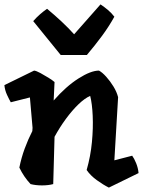

<svg xmlns="http://www.w3.org/2000/svg" viewBox="-30 -837 650 873"><path d="M365 -587H246L121 -741Q136 -758 152 -772Q168 -786 184 -797Q219 -768 250 -739Q281 -710 307 -681L427 -817Q445 -805 461 -791.5Q477 -778 490 -761Q465 -716 434 -674Q403 -632 365 -587ZM571 -129Q580 -117 589 -95Q598 -73 600 -50L465 16Q439 3 410 -18Q381 -39 364 -64Q382 -127 388 -191Q394 -255 391.5 -310.5Q389 -366 380 -401Q355 -390 326.5 -362.5Q298 -335 270 -297Q242 -259 218 -215L212 0Q190 6 161 6Q132 6 109 0Q78 -33 58 -75Q67 -120 82.5 -162Q98 -204 117 -241L118 -256L106 -394L19 -372Q12 -384 2 -405.5Q-8 -427 -10 -450L125 -516Q135 -515 153.5 -505Q172 -495 190.5 -483.5Q209 -472 218 -464L214 -380Q270 -444 326.5 -480Q383 -516 420 -516Q435 -508 453 -488Q471 -468 486 -443.5Q501 -419 507 -395L490 -108Z"/></svg>

Font: Langar
Style: Regular
Weight: 400
Designer: Alessia Mazzarella
Foundry: Typeland
Version: Version 1.001; ttfautohint (v1.8.3)